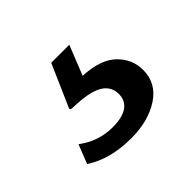

<svg xmlns="http://www.w3.org/2000/svg" viewBox="-70 -85 376 376"><g transform="rotate(-45 118.0 103.0)"><path d="M108.5 210.5Q50.5 210.5 11.5 185L27 145.5Q59 169.5 97.5 169.5Q125 169.5 138.8 159.8Q152.5 150 152.5 132Q152.5 110 133 99Q113.5 88 70.5 87Q65.5 87 64 85.5Q62.5 84 64.5 80.5L102 -5H152L127.5 56.5Q175.5 59 197.5 80.8Q219.5 102.5 219.5 132Q219.5 169 187.5 189.8Q155.5 210.5 108.5 210.5Z"/></g></svg>

Font: 1883 Sans
Style: Regular
Weight: 400
Designer: 1883 Sans project is a fork of Public Sans.
Version: Version 1.009